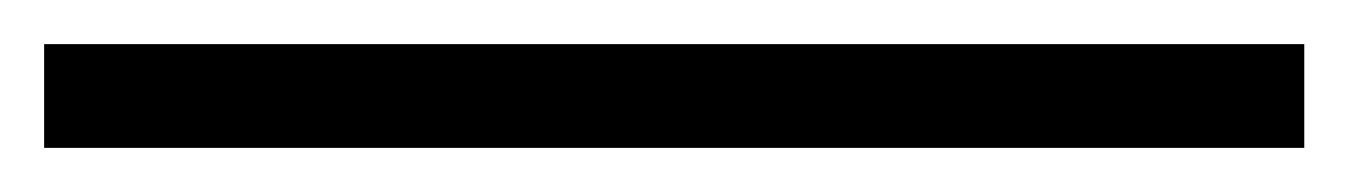

<svg xmlns="http://www.w3.org/2000/svg" viewBox="-21 165 611 87"><path d="M570 185V232H-1V185Z"/></svg>

Font: Yaldevi Light
Style: Regular
Weight: 300
Designer: Sol Matas, Rajitha Manaperi, Kosala Senevirathne
Foundry: Mooniak
Version: Version 1.100